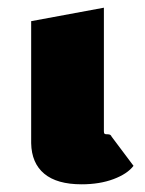

<svg xmlns="http://www.w3.org/2000/svg" viewBox="-20 -469 378 499"><path d="M61 -97V-414L250 -449V-128Q250 -123 251.5 -121.5Q253 -120 258 -120H260Q268 -120 270 -114L327 -38Q311 -17 275 -3.5Q239 10 192 10Q128 10 95 -17.5Q62 -45 61 -97Z"/></svg>

Font: Ysabeau Heavy
Style: Regular
Weight: 800
Designer: Christian Thalmann (Catharsis Fonts)
Version: Version 0.003